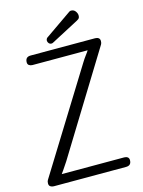

<svg xmlns="http://www.w3.org/2000/svg" viewBox="-153 -1161 930 1248"><g transform="rotate(-15 312.0 -537.0)"><path d="M49 0Q36 0 26.5 -6.5Q17 -13 17 -27Q17 -41 22 -49L442 -727Q456 -750 470.5 -769Q485 -788 490 -797H119Q106 -797 96.5 -803.5Q87 -810 87 -823Q87 -860 123 -860H557Q571 -860 580 -853.5Q589 -847 589 -833Q589 -819 584 -811L169 -136Q150 -106 134.5 -84.5Q119 -63 119 -63H539Q553 -63 562 -56.5Q571 -50 571 -36Q571 0 535 0ZM275 -900Q264 -900 257 -908Q250 -916 250 -926Q250 -932 253 -937.5Q256 -943 258 -944L441 -1071Q447 -1074 452 -1074Q471 -1074 481.5 -1059.5Q492 -1045 492 -1031Q492 -1020 488.5 -1014Q485 -1008 472 -1001L284 -902Q280 -900 275 -900Z"/></g></svg>

Font: Kite One
Style: Regular
Weight: 400
Designer: Eduardo Rodriguez Tunni
Foundry: Eduardo Rodriguez Tunni
Version: Version 1.002; ttfautohint (v1.8.4.7-5d5b);gftools[0.9.23]